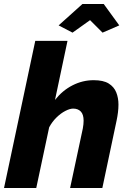

<svg xmlns="http://www.w3.org/2000/svg" viewBox="-30 -933 641 953"><path d="M261 -807 379 -913H485L562 -807L479 -771L417 -833L330 -771ZM145 -730H305L243 -437Q280 -484 330 -509.5Q380 -535 435 -535Q483 -535 509.5 -518.5Q536 -502 547 -474.5Q558 -447 558 -414Q558 -395 555.5 -375Q553 -355 549 -336L478 0H318L381 -295Q383 -306 384 -315.5Q385 -325 385 -334Q385 -365 371 -379.5Q357 -394 333 -394Q317 -394 294.5 -382.5Q272 -371 250.5 -350Q229 -329 214 -301L150 0H-10Z"/></svg>

Font: Raleway Thin ExtraBold
Style: Italic
Weight: 800
Italic angle: -12°
Version: Version 4.026